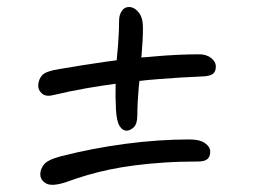

<svg xmlns="http://www.w3.org/2000/svg" viewBox="-20 -585 740 548"><path d="M134 -314Q112 -308 100.5 -317.5Q89 -327 89 -341Q90 -359 100.5 -370.5Q111 -382 150 -388Q214 -399 283 -409Q298 -411 313 -413Q315 -435 317 -457Q320 -500 320 -528Q320 -542 327.5 -553.5Q335 -565 348 -565Q363 -565 375.5 -550Q388 -535 388 -506Q388 -472 384 -427L383 -421Q402 -422 421 -424Q489 -430 549 -430Q569 -430 582.5 -419.5Q596 -409 596 -395Q596 -381 588 -374.5Q580 -368 561 -367Q489 -364 430 -359Q403 -357 378 -354L376 -336Q372 -290 372 -257Q372 -231 361.5 -221.5Q351 -212 341 -212Q330 -212 321.5 -225Q313 -238 311 -272Q309 -308 310 -346Q266 -340 226 -333Q180 -325 134 -314ZM168 -65Q128 -52 111.5 -61.5Q95 -71 95 -88Q95 -102 105.5 -115.5Q116 -129 154 -139Q244 -162 338 -174.5Q432 -187 521 -187Q550 -187 565 -176.5Q580 -166 580 -152Q580 -138 572 -131Q564 -124 545 -124Q492 -124 447.5 -121Q403 -118 364.5 -113Q326 -108 292.5 -101Q259 -94 228.5 -85Q198 -76 168 -65Z"/></svg>

Font: Shantell Sans Light Light
Style: Regular
Weight: 300
Version: Version 1.008;[ac192a2d6]